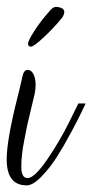

<svg xmlns="http://www.w3.org/2000/svg" viewBox="-47 -546 274 568"><path d="M34.4 -19.2Q55.2 -19.2 92.8 -74.4Q130.4 -129.6 157.6 -184.8L184.8 -240H206.4Q201.6 -230.4 194 -214Q186.4 -197.6 164 -155.6Q141.6 -113.6 121.2 -81.6Q100.8 -49.6 75.6 -23.6Q50.4 2.4 32 2.4Q-27.2 2.4 -27.2 -74.4Q-27.2 -132 5.6 -261.6Q8.8 -275.2 10.8 -282.4Q12.8 -289.6 15.2 -301.2Q17.6 -312.8 20 -322.4Q24 -339.2 34.4 -339.2Q48.8 -339.2 55.2 -318.4Q58.4 -308.8 58.4 -295.2Q58.4 -281.6 55.2 -266.8Q52 -252 44.8 -223.2Q37.6 -194.4 33.6 -176Q29.6 -157.6 24.8 -131.2Q16 -87.2 16 -53.2Q16 -19.2 34.4 -19.2ZM136.8 -493.6Q112.8 -464 82.8 -436Q52.8 -408 44.4 -408Q36 -408 36 -416.8Q36 -425.6 54.8 -454.8Q73.6 -484 100 -513.6Q109.6 -525.6 118.4 -525.6Q127.2 -525.6 135.2 -522Q143.2 -518.4 143.2 -510.8Q143.2 -503.2 136.8 -493.6Z"/></svg>

Font: Rouge Script
Style: Regular
Weight: 400
Designer: Sabrina Mariela Lopez
Foundry: Typesenses
Version: Version 1.003